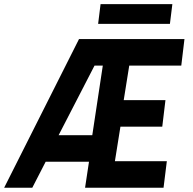

<svg xmlns="http://www.w3.org/2000/svg" viewBox="-50 -884 911 904"><path d="M-30.5 0 322 -700H818.5L803.5 -575H558.5L532.5 -412.5H729L714 -287.5H517L491 -125H735.5L720 0H350.5L369 -122.5H165L102 0ZM226 -247.5H384.5L434 -575H395ZM423.5 -864.5H761.5L750 -771.5H412Z"/></svg>

Font: Urbanist
Style: Bold Italic
Weight: 700
Italic angle: -8°
Designer: Corey Hu
Foundry: Corey Hu
Version: Version 1.330; ttfautohint (v1.8.4.7-5d5b)